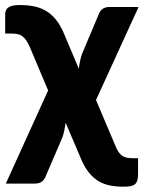

<svg xmlns="http://www.w3.org/2000/svg" viewBox="-21 -546 556 742"><path d="M426.5 21Q435 42.5 448.5 54Q462 65.5 491.5 65.5H512.5V125Q512.5 141 509.8 150.8Q507 160.5 500.5 166Q494 171.5 483.2 173.5Q472.5 175.5 456 175.5Q429 175.5 405 171Q381 166.5 360.2 154.2Q339.5 142 321.8 120Q304 98 290 63L232.5 -72Q230.5 -56 227.5 -41.8Q224.5 -27.5 220.5 -16L155 136.5Q151 148 141 155.8Q131 163.5 113 163.5H1.5L165 -196.5L93 -367Q86 -382 79.2 -391.5Q72.5 -401 64.2 -406.8Q56 -412.5 45.2 -414.5Q34.5 -416.5 19 -416.5H-1V-471.5Q-1 -483 -0.8 -493Q-0.5 -503 4.5 -510.5Q9.5 -518 21.5 -522.2Q33.5 -526.5 57 -526.5Q86.5 -526.5 111.5 -521.2Q136.5 -516 157 -503.8Q177.5 -491.5 194 -471.5Q210.5 -451.5 223.5 -422.5L283.5 -280.5Q285.5 -296.5 288.5 -310.8Q291.5 -325 295.5 -336.5L361 -492Q365 -503.5 375 -511.2Q385 -519 403 -519H514.5L350 -159.5Z"/></svg>

Font: Lato ExtraBold
Style: Regular
Weight: 800
Designer: Lukasz Dziedzic with Adam Twardoch and Botio Nikoltchev
Foundry: tyPoland Lukasz Dziedzic
Version: Version 2.015; 2015-08-06; http://www.latofonts.com/